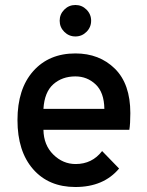

<svg xmlns="http://www.w3.org/2000/svg" viewBox="-20 -737 587 769"><path d="M326.5 -609.5Q308 -591 282 -591Q256 -591 237.5 -609.5Q219 -628 219 -654Q219 -680 237.5 -698.5Q256 -717 282 -717Q308 -717 326.5 -698.5Q345 -680 345 -654Q345 -628 326.5 -609.5ZM282 12Q175 12 112.5 -59.5Q50 -131 50 -256Q50 -381 113 -452Q176 -523 282 -523Q378 -523 440 -462Q502 -401 502 -284Q502 -241 498 -217H154Q155 -156 193.5 -118Q232 -80 283 -80Q349 -80 389 -132L457 -62Q395 12 282 12ZM154 -301H398Q397 -367 363 -399Q329 -431 282 -431Q229 -431 193.5 -399.5Q158 -368 154 -301Z"/></svg>

Font: Overpass Light
Style: Bold
Weight: 600
Designer: Delve Withrington, Thomas Jockin
Foundry: Delve Fonts
Version: Version 3.000;DELV;Overpass